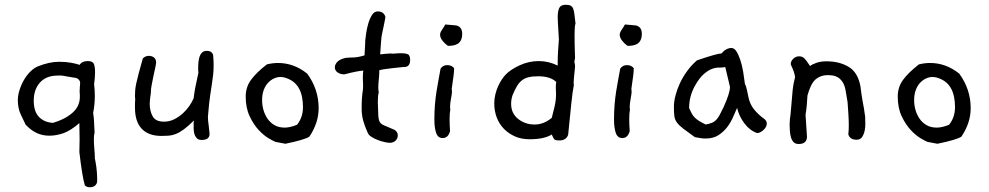

<svg xmlns="http://www.w3.org/2000/svg" viewBox="-20 -598 4163 808"><path d="M388 171Q381 190 358 190Q345 190 337 182Q326 145 314 42Q314 30 314.5 16Q315 2 315 -13Q315 -28 314.5 -44.5Q314 -61 314 -80Q277 -48 247 -37.5Q217 -27 188 -27Q159 -27 135 -38Q111 -49 88 -73L68 -115Q61 -129 58 -145Q55 -161 55 -176Q55 -196 62 -218.5Q69 -241 80.5 -261Q92 -281 107.5 -296.5Q123 -312 140 -319Q163 -328 185 -333Q207 -338 228 -338Q257 -338 279 -334Q301 -330 315 -325Q325 -341 349 -341Q370 -341 375 -329Q380 -317 380 -294Q380 -283 379 -270.5Q378 -258 376 -244Q379 -220 379 -195Q379 -157 372 -123Q376 -101 378 -40Q375 -29 375 -14Q375 -5 375.5 6.5Q376 18 377 28.5Q378 39 378.5 47.5Q379 56 379 60V68Q380 73 382 83Q384 93 385.5 105Q387 117 388 130Q389 143 389 153Q389 166 388 171ZM315 -212Q315 -216 315.5 -221Q316 -226 316 -233Q316 -238 317 -244Q318 -250 316 -256Q314 -262 307.5 -266.5Q301 -271 287 -272L252 -278Q244 -280 237.5 -280Q231 -280 223 -280Q175 -280 148.5 -251Q122 -222 122 -174Q122 -129 144 -106Q166 -83 203 -81Q252 -95 284 -122.5Q316 -150 316 -190Q316 -195 316 -200.5Q316 -206 315 -212Z M877 -366Q878 -355 878.5 -345Q879 -335 879 -324Q879 -300 877 -283.5Q875 -267 872 -246.5Q869 -226 864.5 -196.5Q860 -167 856 -118Q856 -115 855.5 -112.5Q855 -110 855 -107Q855 -91 858 -72L862 -35Q862 -9 829 -9Q815 -9 808 -16.5Q801 -24 798 -34.5Q795 -45 795 -56.5Q795 -68 795 -76Q795 -86 796 -91Q772 -67 753.5 -53.5Q735 -40 719.5 -34Q704 -28 689.5 -27Q675 -26 659 -26Q605 -26 576.5 -56Q548 -86 548 -145Q548 -152 548 -161Q548 -170 549 -182Q548 -186 548 -195Q548 -208 549 -219.5Q550 -231 553.5 -247.5Q557 -264 563.5 -288.5Q570 -313 581 -352Q592 -363 606 -363Q619 -363 628 -356Q637 -349 637 -335Q637 -330 633.5 -314Q630 -298 626 -279Q622 -260 618.5 -241.5Q615 -223 615 -213V-208Q613 -194 611.5 -182Q610 -170 610 -162Q610 -131 622.5 -108.5Q635 -86 670 -86Q693 -86 713 -96Q733 -106 749 -120.5Q765 -135 777 -152.5Q789 -170 795 -185Q797 -204 802 -230.5Q807 -257 815 -292Q814 -298 814 -304Q814 -310 814 -315Q814 -327 815.5 -339.5Q817 -352 820.5 -361.5Q824 -371 831 -377.5Q838 -384 850 -384Q872 -384 877 -366Z M1282 -23Q1263 -10 1181 7L1139 -1Q1131 -4 1110.5 -16Q1090 -28 1068.5 -51Q1047 -74 1030.5 -109Q1014 -144 1014 -192Q1014 -231 1036 -261.5Q1058 -292 1103 -327Q1127 -333 1150 -333Q1217 -333 1273 -288Q1321 -222 1321 -143Q1321 -81 1282 -23ZM1191 -267Q1176 -274 1159 -274Q1147 -274 1133.5 -268Q1120 -262 1108.5 -250Q1097 -238 1090 -219.5Q1083 -201 1083 -176Q1083 -156 1088.5 -136Q1094 -116 1105.5 -99Q1117 -82 1135 -71.5Q1153 -61 1178 -61Q1201 -61 1230 -73Q1255 -104 1255 -147Q1255 -242 1191 -267Z M1698 -369Q1706 -363 1706 -346Q1706 -316 1681 -316H1677Q1677 -316 1662.5 -314.5Q1648 -313 1630 -311Q1612 -309 1595.5 -306.5Q1579 -304 1576 -302V-292Q1576 -281 1574 -262.5Q1572 -244 1572 -229Q1572 -224 1572.5 -219Q1573 -214 1574 -209Q1570 -197 1570 -169Q1571 -131 1572 -112.5Q1573 -94 1578 -85Q1583 -76 1595 -71Q1607 -66 1630 -56Q1654 -48 1654 -28Q1654 -15 1644.5 -6Q1635 3 1620 3Q1613 3 1599 0Q1585 -3 1570.5 -8.5Q1556 -14 1544 -21.5Q1532 -29 1528 -38Q1516 -64 1509 -88.5Q1502 -113 1502 -140Q1502 -168 1503 -182Q1504 -196 1505 -204Q1506 -212 1507 -218.5Q1508 -225 1508 -237Q1508 -245 1507.5 -253.5Q1507 -262 1507 -270Q1507 -281 1507.5 -288.5Q1508 -296 1509 -301Q1482 -299 1429 -285Q1413 -285 1401 -293Q1389 -301 1389 -316Q1389 -320 1392 -327Q1395 -334 1402.5 -340.5Q1410 -347 1423.5 -351.5Q1437 -356 1457 -356H1463Q1485 -356 1514 -365Q1514 -366 1514.5 -373.5Q1515 -381 1515.5 -390.5Q1516 -400 1516.5 -409Q1517 -418 1517 -422V-427Q1518 -438 1521 -458.5Q1524 -479 1530 -499.5Q1536 -520 1545.5 -535Q1555 -550 1569 -550Q1596 -550 1602 -526Q1602 -524 1599.5 -512Q1597 -500 1594 -485Q1591 -470 1588 -456Q1585 -442 1585 -438Q1585 -436 1584 -427Q1583 -418 1582.5 -407Q1582 -396 1581 -385Q1580 -374 1580 -369Q1578 -369 1607 -372Q1612 -372 1616.5 -372.5Q1621 -373 1625 -373Q1628 -373 1630 -372.5Q1632 -372 1634 -372Q1643 -373 1651 -373.5Q1659 -374 1666 -374Q1688 -374 1698 -369Z M1925 -456Q1925 -439 1919.5 -428.5Q1914 -418 1905 -413Q1896 -408 1885.5 -406.5Q1875 -405 1865 -405Q1851 -415 1841.5 -427.5Q1832 -440 1832 -452Q1832 -461 1840 -472.5Q1848 -484 1854 -495L1900 -491Q1925 -485 1925 -456ZM1891 -311V-307Q1891 -298 1888.5 -277.5Q1886 -257 1881 -224Q1882 -219 1882 -210Q1882 -204 1878 -183Q1874 -162 1874 -147Q1874 -144 1874.5 -141Q1875 -138 1875 -136Q1872 -122 1872 -96Q1872 -85 1872.5 -72.5Q1873 -60 1874 -46Q1866 -17 1843 -17Q1823 -17 1815.5 -38.5Q1808 -60 1808 -95Q1808 -130 1810.5 -159Q1813 -188 1817 -213.5Q1821 -239 1825.5 -262.5Q1830 -286 1834 -309Q1844 -324 1862 -324Q1881 -324 1891 -311Z M2402 -499Q2400 -494 2399 -483Q2398 -472 2398 -455Q2398 -412 2399 -386Q2400 -360 2400 -354L2397 -337Q2400 -329 2400 -318Q2400 -315 2399 -306.5Q2398 -298 2397 -287.5Q2396 -277 2395 -266Q2394 -255 2394 -248Q2394 -246 2394.5 -244Q2395 -242 2395 -240Q2390 -217 2384 -160Q2378 -103 2371 -31Q2363 -7 2334 -7Q2316 -7 2312 -12.5Q2308 -18 2302 -32Q2271 -12 2208 -12Q2174 -12 2147 -24Q2120 -36 2100.5 -56Q2081 -76 2070.5 -103.5Q2060 -131 2060 -163Q2060 -182 2064.5 -200.5Q2069 -219 2076 -234.5Q2083 -250 2091.5 -263Q2100 -276 2108 -284Q2128 -305 2166.5 -323Q2205 -341 2248 -341Q2288 -341 2327 -322V-338Q2327 -359 2328.5 -382Q2330 -405 2332 -432L2328 -500Q2328 -507 2327.5 -513Q2327 -519 2327 -525Q2327 -551 2333.5 -564.5Q2340 -578 2361 -578Q2374 -578 2381.5 -574Q2389 -570 2392.5 -560.5Q2396 -551 2397.5 -536Q2399 -521 2402 -499ZM2321 -253Q2296 -277 2245 -277Q2221 -277 2204.5 -273Q2188 -269 2176 -259.5Q2164 -250 2155.5 -235.5Q2147 -221 2138 -200Q2131 -182 2131 -161Q2131 -121 2160.5 -97.5Q2190 -74 2230 -74Q2268 -74 2302 -102Q2307 -121 2313.5 -148Q2320 -175 2320 -203Q2320 -209 2319.5 -216.5Q2319 -224 2319 -230Q2319 -238 2319.5 -243.5Q2320 -249 2321 -253Z M2681 -456Q2681 -439 2675.5 -428.5Q2670 -418 2661 -413Q2652 -408 2641.5 -406.5Q2631 -405 2621 -405Q2607 -415 2597.5 -427.5Q2588 -440 2588 -452Q2588 -461 2596 -472.5Q2604 -484 2610 -495L2656 -491Q2681 -485 2681 -456ZM2647 -311V-307Q2647 -298 2644.5 -277.5Q2642 -257 2637 -224Q2638 -219 2638 -210Q2638 -204 2634 -183Q2630 -162 2630 -147Q2630 -144 2630.5 -141Q2631 -138 2631 -136Q2628 -122 2628 -96Q2628 -85 2628.5 -72.5Q2629 -60 2630 -46Q2622 -17 2599 -17Q2579 -17 2571.5 -38.5Q2564 -60 2564 -95Q2564 -130 2566.5 -159Q2569 -188 2573 -213.5Q2577 -239 2581.5 -262.5Q2586 -286 2590 -309Q2600 -324 2618 -324Q2637 -324 2647 -311Z M3193 -100Q3207 -91 3207 -78Q3207 -64 3193 -51Q3179 -38 3166 -38Q3135 -49 3112.5 -79Q3090 -109 3082 -144Q3075 -129 3065.5 -106.5Q3056 -84 3041 -64Q3026 -44 3004 -29.5Q2982 -15 2949 -15Q2932 -15 2904 -21Q2873 -43 2855.5 -56.5Q2838 -70 2829 -82Q2820 -94 2818 -109Q2816 -124 2816 -149Q2816 -170 2822.5 -195.5Q2829 -221 2841 -247Q2853 -273 2871 -298Q2889 -323 2913 -344Q2957 -359 2982 -366Q3007 -373 3016 -373Q3036 -396 3058 -396Q3070 -396 3079 -382Q3088 -368 3095.5 -345.5Q3103 -323 3107.5 -296Q3112 -269 3115 -244Q3118 -239 3120 -232.5Q3122 -226 3124 -216L3130 -188Q3136 -159 3153 -138Q3170 -117 3193 -100ZM3052 -232Q3050 -241 3045 -262Q3040 -283 3032 -316Q3020 -313 3006 -313.5Q2992 -314 2976 -308Q2960 -302 2941.5 -286Q2923 -270 2904 -236Q2880 -192 2880 -143Q2886 -130 2891 -120.5Q2896 -111 2903.5 -103.5Q2911 -96 2922 -89Q2933 -82 2950 -74Q2965 -77 2975.5 -81Q2986 -85 2994 -93.5Q3002 -102 3009 -115Q3016 -128 3026 -149Q3052 -207 3052 -232Z M3621 -106V-98Q3621 -93 3621.5 -78.5Q3622 -64 3619 -49Q3616 -34 3608.5 -22Q3601 -10 3585 -10Q3556 -10 3550 -33Q3551 -41 3551.5 -50.5Q3552 -60 3552 -71Q3552 -90 3550.5 -114Q3549 -138 3547 -167L3539 -215Q3535 -239 3526 -252.5Q3517 -266 3506 -272.5Q3495 -279 3483.5 -280.5Q3472 -282 3464 -282Q3434 -282 3413 -264.5Q3392 -247 3378 -196Q3377 -179 3375.5 -159Q3374 -139 3370 -115Q3372 -79 3376 -23Q3376 8 3341 8Q3327 8 3319.5 0Q3312 -8 3308.5 -20.5Q3305 -33 3304 -47Q3303 -61 3303 -73Q3303 -84 3304 -95Q3305 -106 3307 -118L3316 -221Q3317 -232 3319.5 -245Q3322 -258 3326 -274Q3323 -296 3308 -326V-330Q3308 -341 3318.5 -351Q3329 -361 3343 -361Q3357 -361 3366 -351.5Q3375 -342 3389 -320Q3397 -327 3415.5 -333.5Q3434 -340 3458 -340Q3512 -340 3551 -317Q3590 -294 3601 -235Q3604 -212 3606 -197.5Q3608 -183 3610.5 -170.5Q3613 -158 3615.5 -143.5Q3618 -129 3621 -106Z M4026 -23Q4007 -10 3925 7L3883 -1Q3875 -4 3854.5 -16Q3834 -28 3812.5 -51Q3791 -74 3774.5 -109Q3758 -144 3758 -192Q3758 -231 3780 -261.5Q3802 -292 3847 -327Q3871 -333 3894 -333Q3961 -333 4017 -288Q4065 -222 4065 -143Q4065 -81 4026 -23ZM3935 -267Q3920 -274 3903 -274Q3891 -274 3877.5 -268Q3864 -262 3852.5 -250Q3841 -238 3834 -219.5Q3827 -201 3827 -176Q3827 -156 3832.5 -136Q3838 -116 3849.5 -99Q3861 -82 3879 -71.5Q3897 -61 3922 -61Q3945 -61 3974 -73Q3999 -104 3999 -147Q3999 -242 3935 -267Z"/></svg>

Font: Gaegu
Style: Accents-Regular
Weight: 400
Designer: JIKJI
Foundry: JIKJI
Version: Version 1.00